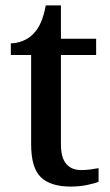

<svg xmlns="http://www.w3.org/2000/svg" viewBox="-20 -679 407 709"><path d="M241 10Q167 10 131 -24.5Q95 -59 95 -146V-476H20V-519Q41 -519 64 -528Q87 -537 103 -554Q120 -571 131 -596.5Q142 -622 149 -659H205V-536H335V-476H205V-146Q205 -97 224.5 -74Q244 -51 279 -51Q297 -51 312.5 -53Q328 -55 344 -58V-8Q331 -2 302 4Q273 10 241 10Z"/></svg>

Font: Noto Serif Gujarati Medium
Style: Regular
Weight: 500
Version: Version 2.102